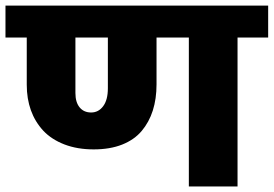

<svg xmlns="http://www.w3.org/2000/svg" viewBox="-35 -674 989 694"><path d="M354.9 -354.9V-538.4H237.6V-337.7Q237.6 -304.3 252.8 -285.9Q267.9 -267.4 294.5 -267.4Q321 -267.4 338 -290.2Q354.9 -312.9 354.9 -354.9ZM647.6 0V-538.4H530.8V-369.1Q530.8 -264.4 477.2 -200.7Q450.5 -168.9 406.5 -151.4Q362.5 -134 303.6 -134Q244.7 -134 197.9 -151.9Q151.2 -169.9 121.3 -201.7Q61.7 -266.4 61.7 -368V-538.4H-15.2V-653.7H934.3V-538.4H823.6V0Z"/></svg>

Font: Khula ExtraBold
Style: Regular
Weight: 800
Designer: Erin McLaughlin, Steve Matteson
Version: Version 1.002;PS 1.0;hotconv 1.0.72;makeotf.lib2.5.5900; ttf